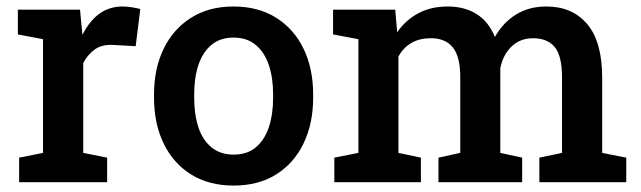

<svg xmlns="http://www.w3.org/2000/svg" viewBox="-20 -558 1962 588"><path d="M38.6 0V-75.2L111.8 -89.8V-438L34.7 -452.6V-528.3H225.1L231.4 -461.9L232.4 -451.2Q253.4 -493.2 283.9 -515.6Q314.5 -538.1 355.5 -538.1Q369.1 -538.1 384.5 -535.6Q399.9 -533.2 409.7 -530.3L395.5 -416.5L326.7 -420.4Q293 -422.4 271.2 -407.2Q249.5 -392.1 234.9 -365.2V-89.8L308.1 -75.2V0Z M695.8 10.3Q619.6 10.3 564.9 -23.9Q510.3 -58.1 481 -118.9Q451.7 -179.7 451.7 -258.8V-269Q451.7 -347.7 481 -408.2Q510.3 -468.8 564.9 -503.4Q619.6 -538.1 694.8 -538.1Q771 -538.1 825.7 -503.7Q880.4 -469.2 909.7 -408.7Q939 -348.1 939 -269V-258.8Q939 -179.7 909.7 -118.9Q880.4 -58.1 825.9 -23.9Q771.5 10.3 695.8 10.3ZM695.8 -84.5Q736.8 -84.5 763.4 -106.7Q790 -128.9 803.2 -168.2Q816.4 -207.5 816.4 -258.8V-269Q816.4 -319.8 803.2 -358.9Q790 -397.9 763.2 -420.4Q736.3 -442.9 694.8 -442.9Q654.3 -442.9 627.4 -420.4Q600.6 -397.9 587.6 -358.9Q574.7 -319.8 574.7 -269V-258.8Q574.7 -207.5 587.6 -168.2Q600.6 -128.9 627.7 -106.7Q654.8 -84.5 695.8 -84.5Z M1003.9 0V-75.2L1077.6 -89.8V-438L1000 -452.6V-528.3H1190.4L1196.3 -459Q1222.2 -496.6 1261 -517.3Q1299.8 -538.1 1351.1 -538.1Q1402.8 -538.1 1439.7 -514.9Q1476.6 -491.7 1495.6 -444.8Q1520 -488.3 1559.8 -513.2Q1599.6 -538.1 1653.3 -538.1Q1732.9 -538.1 1778.6 -483.9Q1824.2 -429.7 1824.2 -319.8V-89.8L1897.9 -75.2V0H1631.8V-75.2L1701.2 -89.8V-320.3Q1701.2 -387.2 1678.7 -414.1Q1656.2 -440.9 1612.8 -440.9Q1572.3 -440.9 1546.1 -415Q1520 -389.2 1512.2 -349.1V-89.8L1579.1 -75.2V0H1322.8V-75.2L1389.6 -89.8V-320.3Q1389.6 -384.8 1366.7 -412.8Q1343.8 -440.9 1300.3 -440.9Q1264.2 -440.9 1239.5 -426.3Q1214.8 -411.6 1200.2 -384.8V-89.8L1269 -75.2V0Z"/></svg>

Font: Roboto Slab LO Medium
Style: Regular
Weight: 500
Designer: Google
Version: Version 2.000